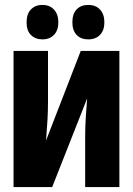

<svg xmlns="http://www.w3.org/2000/svg" viewBox="-20 -760 540 780"><path d="M35 0V-553H175V-349Q175 -310 173 -274.5Q171 -239 167 -189L308 -553H465V0H326V-208Q326 -246 328.5 -283Q331 -320 334 -360L192 0ZM338 -600Q309 -600 291.5 -618Q274 -636 274 -669Q274 -704 291.5 -722Q309 -740 338 -740Q369 -740 386.5 -721Q404 -702 404 -669Q404 -637 386.5 -618.5Q369 -600 338 -600ZM152 -600Q124 -600 106 -617.5Q88 -635 88 -669Q88 -704 106 -722Q124 -740 152 -740Q182 -740 199.5 -721Q217 -702 217 -669Q217 -637 199.5 -618.5Q182 -600 152 -600Z"/></svg>

Font: Noto Sans Mono ExtraCondensed Black
Style: Regular
Weight: 900
Width: 2
Designer: Monotype Design Team
Foundry: Monotype Imaging Inc.
Version: Version 2.014